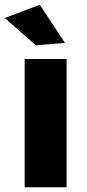

<svg xmlns="http://www.w3.org/2000/svg" viewBox="-36 -790 369 810"><path d="M68 -541H245V0H68ZM132 -770 238 -609 115 -599 -16 -714Z"/></svg>

Font: Montserrat arm2
Style: Bold
Weight: 700
Designer: Julieta Ulanovsky
Foundry: Julieta Ulanovsky
Version: Version 6.000